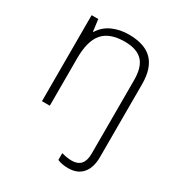

<svg xmlns="http://www.w3.org/2000/svg" viewBox="-183 -664 956 1026"><g transform="rotate(30 295.0 -150.5)"><path d="M388.2 240.2Q349.6 240.2 321.8 228V186Q355.5 195.8 384.8 195.8Q459 195.8 459 109.9V-344.2Q459 -424.3 423.6 -460.7Q388.2 -497.1 314 -497.1Q221.7 -497.1 179.4 -448.5Q137.2 -399.9 137.2 -293V0H88.9V-530.8H129.9L139.2 -458H142.1Q168.5 -500.5 213.9 -520.8Q259.3 -541 314 -541Q412.1 -541 459.5 -492.7Q506.8 -444.3 506.8 -347.2V103Q506.8 168.5 476.3 204.3Q445.8 240.2 388.2 240.2Z"/></g></svg>

Font: JBL Sans
Style: Light
Weight: 300
Version: Version 1.10